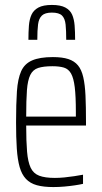

<svg xmlns="http://www.w3.org/2000/svg" viewBox="-20 -749 413 777"><path d="M196 8Q156 8 129 0.5Q102 -7 85 -25Q68 -43 59.5 -73Q51 -103 48 -147.5Q45 -192 45 -254Q45 -329 48.5 -379.5Q52 -430 65.5 -460.5Q79 -491 110 -504.5Q141 -518 194 -518Q232 -518 256.5 -510Q281 -502 295.5 -484.5Q310 -467 317 -436.5Q324 -406 326 -361.5Q328 -317 328 -256V-241H86Q86 -177 89.5 -135.5Q93 -94 104 -70.5Q115 -47 138.5 -38Q162 -29 202 -29Q220 -29 240.5 -31Q261 -33 280.5 -36Q300 -39 316 -42V-5Q303 -2 283 1Q263 4 240.5 6Q218 8 196 8ZM287 -257V-296Q287 -359 282.5 -396Q278 -433 267.5 -451.5Q257 -470 238.5 -475.5Q220 -481 192 -481Q156 -481 134.5 -474Q113 -467 102.5 -445.5Q92 -424 89 -384Q86 -344 86 -277H306ZM190 -729Q225 -729 244.5 -718.5Q264 -708 272 -689.5Q280 -671 282 -645.5Q284 -620 284 -588H248Q248 -625 245.5 -649.5Q243 -674 231 -686Q219 -698 190 -698Q162 -698 149.5 -686Q137 -674 134 -650Q131 -626 131 -588H95Q95 -619 97 -645Q99 -671 107.5 -689.5Q116 -708 135.5 -718.5Q155 -729 190 -729Z"/></svg>

Font: Saira ExtraCondensed ExtraLight
Style: Regular
Weight: 250
Width: 2
Designer: Hector Gatti with collaboration of the Omnibus-Type team
Foundry: Omnibus-Type
Version: Version 1.101